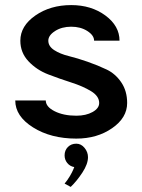

<svg xmlns="http://www.w3.org/2000/svg" viewBox="-20 -535 560 755"><path d="M258 200 234 187Q245 174 254.5 158Q264 142 268 132L272 122Q255 119 244.5 106Q234 93 234 76Q234 56 247 43Q260 30 280 30Q299 30 312.5 46.5Q326 63 326 83Q326 110 304 143.5Q282 177 258 200ZM260 -515Q339 -515 394.5 -474Q450 -433 450 -375H350Q350 -396 323.5 -413Q297 -430 260 -430Q223 -430 196.5 -413Q170 -396 170 -375Q170 -353 193 -338Q216 -323 250.5 -314.5Q285 -306 325 -292Q365 -278 399.5 -261.5Q434 -245 457 -211Q480 -177 480 -130Q480 -72 421 -31Q362 10 280 10Q180 10 110 -34Q40 -78 40 -140H160Q160 -115 195 -97.5Q230 -80 280 -80Q318 -80 344 -94.5Q370 -109 370 -130Q370 -157 338 -176.5Q306 -196 260.5 -210.5Q215 -225 169.5 -242.5Q124 -260 92 -294Q60 -328 60 -375Q60 -433 119 -474Q178 -515 260 -515Z"/></svg>

Font: Laverick
Style: Regular
Weight: 400
Designer: Daniel Pimley
Foundry: Daniel Pimley
Version: Version 1.000;PS 001.001;hotconv 1.0.56